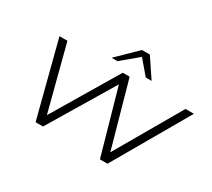

<svg xmlns="http://www.w3.org/2000/svg" viewBox="-170 -1255 1729 1566"><g transform="rotate(30 694.0 -472.0)"><path d="M304 0 122 -705H197L362 -69H339L718 -705H783L961 -69H941L1309 -705H1388L981 0H910L734 -622H747L374 0ZM578 -765 761 -944H835L955 -765H900L789 -895L633 -765Z"/></g></svg>

Font: Nunito Sans 10pt Expanded Light
Style: Italic
Weight: 300
Width: 7
Italic angle: -9°
Designer: Vernon Adams
Foundry: Vernon Adams
Version: Version 3.101;gftools[0.9.27]